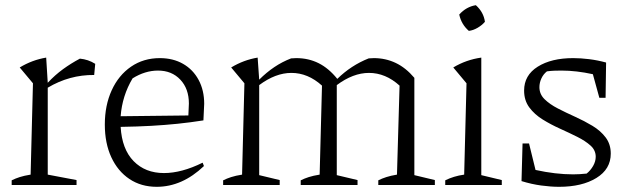

<svg xmlns="http://www.w3.org/2000/svg" viewBox="-20 -713 2425 740"><path d="M25 0V-18Q39 -25 56 -30.5Q73 -36 98 -40L107 -392L56 -453Q104 -482 158 -491L164 -394Q192 -424 223 -446.5Q254 -469 288 -487Q320 -484 347 -467L343 -424Q248 -425 164 -375V-40L275 -19V0Z M584 7Q524 7 479 -23Q434 -53 409 -107Q384 -161 384 -233Q384 -307 410.5 -365Q437 -423 485 -456Q533 -489 596 -489Q647 -489 685.5 -467Q724 -445 745.5 -405Q767 -365 767 -313L764 -249Q713 -241 664.5 -236Q616 -231 563 -228Q510 -225 445 -224Q450 -138 495 -92Q540 -46 612 -46Q680 -46 761 -86L766 -73Q682 7 584 7ZM491 -411Q451 -344 445 -265L706 -268L708 -314Q708 -371 675 -406Q642 -441 589 -441Q539 -441 491 -411Z M840 0V-18Q854 -25 871 -30.5Q888 -36 913 -40L922 -392L871 -453Q919 -482 973 -491L979 -406Q1007 -434 1037.5 -454.5Q1068 -475 1102 -488Q1111 -489 1122 -489Q1169 -489 1208 -469.5Q1247 -450 1280 -409Q1333 -461 1401 -488Q1410 -489 1421 -489Q1466 -489 1505 -470.5Q1544 -452 1577 -413V-38L1656 -19V0H1438V-18Q1452 -25 1469 -30.5Q1486 -36 1510 -40L1520 -383Q1466 -432 1402 -432Q1341 -432 1278 -385V-38L1358 -19V0H1139V-18Q1153 -25 1170 -30.5Q1187 -36 1212 -40L1221 -383Q1167 -432 1103 -432Q1042 -432 979 -385V-38L1058 -19V0Z M1696 0V-18Q1712 -26 1730 -31.5Q1748 -37 1769 -40L1778 -392L1727 -453Q1752 -468 1779 -477.5Q1806 -487 1835 -491V-38L1914 -19V0ZM1814 -693Q1844 -666 1849 -629Q1838 -616 1821 -606Q1804 -596 1787 -594Q1758 -619 1750 -657Q1777 -687 1814 -693Z M1990 -15 1994 -160H2019L2044 -58Q2121 -41 2189 -41Q2213 -41 2241 -44Q2256 -56 2266 -73.5Q2276 -91 2276 -109Q2276 -134 2256 -152Q2236 -170 2205 -185.5Q2174 -201 2138.5 -217Q2103 -233 2071.5 -252.5Q2040 -272 2020 -299Q2000 -326 2000 -364Q2000 -423 2052.5 -456Q2105 -489 2189 -489Q2218 -489 2250.5 -485Q2283 -481 2316 -472L2314 -336H2290L2265 -427Q2201 -441 2144 -441Q2130 -441 2116.5 -440.5Q2103 -440 2088 -438Q2074 -427 2066.5 -410.5Q2059 -394 2059 -377Q2059 -350 2079 -330.5Q2099 -311 2130 -295Q2161 -279 2196.5 -263Q2232 -247 2263.5 -228Q2295 -209 2314.5 -183Q2334 -157 2334 -121Q2334 -61 2278.5 -27Q2223 7 2135 7Q2103 7 2066 2Q2029 -3 1990 -15ZM2219 -32Q2220 -32 2220 -32Z"/></svg>

Font: Piazzolla Light
Style: Regular
Weight: 300
Designer: Juan Pablo del Peral
Foundry: Huerta Tipografica
Version: Version 1.330